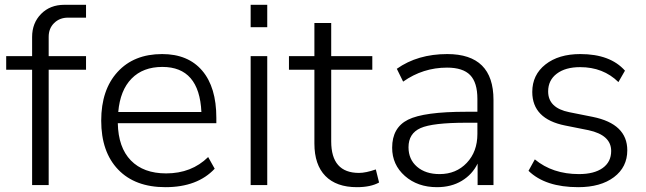

<svg xmlns="http://www.w3.org/2000/svg" viewBox="-20 -774 2700 803"><path d="M114.3 0V-482.4H5.9V-539.1H114.3V-619.1Q114.3 -677.7 151.9 -715.8Q189.5 -753.9 249 -753.9H339.8V-700.2H264.6Q229.5 -700.2 206.5 -677.7Q183.6 -655.3 183.6 -620.1V-539.1H339.8V-482.4H183.6V0Z M671.9 8.8Q544.9 8.8 474.1 -64.9Q403.3 -138.7 403.3 -269.5Q403.3 -398.4 471.7 -473.1Q540 -547.9 658.2 -547.9Q766.6 -547.9 825.7 -478.5Q884.8 -409.2 884.8 -281.2V-258.8H472.7Q474.6 -157.2 527.3 -103Q580.1 -48.8 674.8 -48.8Q781.2 -48.8 850.6 -117.2L877.9 -68.4Q805.7 8.8 671.9 8.8ZM474.6 -305.7H822.3Q813.5 -494.1 659.2 -494.1Q578.1 -494.1 530.3 -445.3Q482.4 -396.5 474.6 -305.7Z M1028.3 -660.2V-753.9H1097.7V-660.2ZM1028.3 0V-539.1H1097.7V0Z M1472.7 8.8Q1386.7 8.8 1340.8 -38.1Q1294.9 -85 1294.9 -173.8V-482.4H1188.5V-539.1H1294.9V-677.7H1365.2V-539.1H1537.1V-482.4H1365.2V-182.6Q1365.2 -50.8 1481.4 -50.8Q1509.8 -50.8 1551.8 -65.4L1565.4 -10.7Q1530.3 8.8 1472.7 8.8Z M1807.6 8.8Q1726.6 8.8 1673.3 -38.1Q1620.1 -85 1620.1 -156.2Q1620.1 -240.2 1686.5 -273.4Q1752.9 -306.6 1929.7 -306.6H1976.6V-360.4Q1976.6 -428.7 1946.3 -460Q1916 -491.2 1849.6 -491.2Q1749 -491.2 1666 -432.6L1639.6 -486.3Q1726.6 -547.9 1850.6 -547.9Q2043.9 -547.9 2043.9 -356.4V0H1977.5V-89.8Q1955.1 -43.9 1911.1 -17.6Q1867.2 8.8 1807.6 8.8ZM1688.5 -158.2Q1688.5 -107.4 1724.1 -76.7Q1759.8 -45.9 1818.4 -45.9Q1887.7 -45.9 1932.1 -92.8Q1976.6 -139.6 1976.6 -213.9V-260.7H1930.7Q1789.1 -260.7 1738.8 -238.3Q1688.5 -215.8 1688.5 -158.2Z M2398.4 8.8Q2260.7 8.8 2190.4 -59.6L2216.8 -107.4Q2291 -45.9 2401.4 -45.9Q2464.8 -45.9 2500.5 -71.3Q2536.1 -96.7 2536.1 -142.6Q2536.1 -209 2441.4 -229.5L2343.8 -249Q2206.1 -276.4 2206.1 -389.6Q2206.1 -460.9 2261.2 -504.4Q2316.4 -547.9 2407.2 -547.9Q2532.2 -547.9 2593.8 -478.5L2566.4 -430.7Q2502.9 -493.2 2406.2 -493.2Q2344.7 -493.2 2308.6 -465.8Q2272.5 -438.5 2272.5 -391.6Q2272.5 -322.3 2361.3 -304.7L2459 -285.2Q2603.5 -255.9 2603.5 -145.5Q2603.5 -75.2 2547.9 -33.2Q2492.2 8.8 2398.4 8.8Z"/></svg>

Font: Min Sans Light
Style: Regular
Weight: 300
Designer: Jinseong-Kim, NotoSansCJK, Nunito
Foundry: Jinseong-Kim
Version: Version 1.400;Glyphs 3.1.2 (3151)